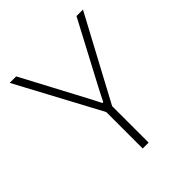

<svg xmlns="http://www.w3.org/2000/svg" viewBox="-190 -608 943 943"><g transform="rotate(-45 281.5 -137.0)"><path d="M536 -482 298 -38H265L27 -482H72L243 -160Q252 -144 261 -125.5Q270 -107 279 -90H285Q293 -107 302.5 -125Q312 -143 320 -159L491 -482ZM302 -77V208H261V-77Z"/></g></svg>

Font: Exo 2 ExtraLight
Style: Regular
Weight: 250
Designer: Natanael Gama
Foundry: Natanael Gama
Version: Version 2.010